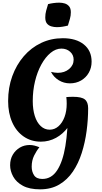

<svg xmlns="http://www.w3.org/2000/svg" viewBox="-20 -1093 765 1442"><path d="M547 -263Q531 -193 492.5 -140Q454 -87 401 -58Q348 -29 287 -29Q214 -29 158 -67.5Q102 -106 71.5 -175Q41 -244 41 -334Q41 -435 72 -520.5Q103 -606 158.5 -670.5Q214 -735 289 -770.5Q364 -806 452 -806Q552 -806 610 -759Q668 -712 668 -630Q668 -584 647 -547Q626 -510 589 -488.5Q552 -467 505 -467Q459 -467 421 -490.5Q383 -514 363 -553Q376 -550 389.5 -548Q403 -546 414 -546Q465 -546 499 -574.5Q533 -603 533 -645Q533 -681 506.5 -704.5Q480 -728 441 -728Q399 -728 360 -696Q321 -664 290.5 -608.5Q260 -553 243 -482.5Q226 -412 226 -334Q226 -270 241.5 -221.5Q257 -173 286 -146Q315 -119 353 -119Q390 -119 419 -144.5Q448 -170 464.5 -214Q481 -258 481 -314Q481 -342 478 -364ZM298 251Q367 251 409.5 185.5Q452 120 471 4Q490 -112 490 -263Q490 -288 486.5 -314Q483 -340 478 -364Q488 -365 503.5 -365.5Q519 -366 529 -366Q593 -366 617.5 -346Q642 -326 642 -280Q642 -196 630.5 -109.5Q619 -23 594 55.5Q569 134 527.5 195.5Q486 257 425 293Q364 329 281 329Q201 329 151.5 302Q102 275 79 233Q56 191 56 148Q56 103 76 69Q96 35 129 15.5Q162 -4 203 -4Q221 -4 239 0.5Q257 5 276 13Q255 38 236.5 75Q218 112 218 159Q218 196 236 223.5Q254 251 298 251ZM490 -901Q472 -896 450 -892.5Q428 -889 407 -889Q386 -889 365.5 -895Q345 -901 332.5 -916.5Q320 -932 320 -962Q320 -988 326.5 -1012Q333 -1036 341 -1062Q360 -1067 382 -1070Q404 -1073 425 -1073Q447 -1073 466.5 -1067Q486 -1061 499 -1045.5Q512 -1030 512 -1001Q512 -975 505 -951Q498 -927 490 -901Z"/></svg>

Font: Merienda ExtraBold
Style: Regular
Weight: 800
Designer: Eduardo Rodriguez Tunni
Foundry: Eduardo Rodriguez Tunni
Version: Version 2.001